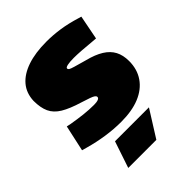

<svg xmlns="http://www.w3.org/2000/svg" viewBox="-208 -646 952 952"><g transform="rotate(-45 268.5 -170.0)"><path d="M266 9Q215 9 161 1Q107 -7 54 -22L29 -29L59 -166L83 -161Q124 -154 160 -150Q196 -146 230 -146Q249 -146 259.5 -150Q270 -154 270 -162Q270 -168 263.5 -173Q257 -178 240.5 -184Q224 -190 195 -199Q132 -218 96.5 -239.5Q61 -261 46.5 -292.5Q32 -324 32 -372Q34 -425 64.5 -461Q95 -497 151 -516Q207 -535 285 -535Q331 -535 378.5 -528Q426 -521 481 -504L495 -500L470 -372L446 -374Q406 -378 375 -380Q344 -382 324 -382Q296 -382 279.5 -378.5Q263 -375 263 -368Q263 -363 268.5 -359Q274 -355 294.5 -349Q315 -343 358 -331Q410 -318 443 -297.5Q476 -277 491.5 -247.5Q507 -218 507 -177Q507 -119 478 -77Q449 -35 395.5 -13Q342 9 266 9ZM129 195 176 55H414L326 195Z"/></g></svg>

Font: REM Black
Style: Regular
Weight: 900
Designer: Octavio Pardo
Foundry: Ashler Design
Version: Version 1.005;gftools[0.9.28]